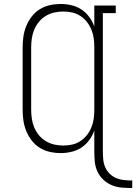

<svg xmlns="http://www.w3.org/2000/svg" viewBox="-20 -763 686 967"><path d="M646 184Q621 184 595 182Q569 180 545 170.5Q521 161 501.5 143Q482 125 471 101.5Q460 78 457.5 52Q455 26 455 0V-106Q446 -80 429.5 -57.5Q413 -35 390.5 -20Q368 -5 340.5 1.5Q313 8 286 8Q258 8 231 2Q204 -4 180.5 -18.5Q157 -33 140 -55Q123 -77 112.5 -102.5Q102 -128 98 -155.5Q94 -183 94 -210V-525Q94 -552 98 -579.5Q102 -607 112.5 -632.5Q123 -658 140 -680Q157 -702 180.5 -716.5Q204 -731 231 -737Q258 -743 286 -743Q313 -743 340.5 -736.5Q368 -730 390.5 -715Q413 -700 429.5 -677.5Q446 -655 455 -629V-735H563V-697H498V0Q498 20 500 40.5Q502 61 510 79.5Q518 98 533 112.5Q548 127 566.5 134.5Q585 142 605.5 144Q626 146 646 146ZM299 -30Q322 -30 344 -35Q366 -40 385 -52.5Q404 -65 418 -83Q432 -101 440.5 -122Q449 -143 452 -165Q455 -187 455 -210V-525Q455 -548 452 -570Q449 -592 440.5 -613Q432 -634 418 -652Q404 -670 385 -682.5Q366 -695 344 -700Q322 -705 299 -705Q276 -705 253.5 -700Q231 -695 211 -683Q191 -671 176.5 -653.5Q162 -636 153 -615Q144 -594 140.5 -571Q137 -548 137 -525V-210Q137 -187 140.5 -164Q144 -141 153 -120Q162 -99 176.5 -81.5Q191 -64 211 -52Q231 -40 253.5 -35Q276 -30 299 -30Z"/></svg>

Font: Iosevka Curly Slab XLtEx
Style: Regular
Weight: 200
Width: 7
Monospace: yes
Designer: Belleve Invis
Foundry: Belleve Invis
Version: Version 11.1.0; ttfautohint (v1.8.3)